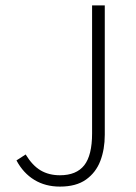

<svg xmlns="http://www.w3.org/2000/svg" viewBox="-20 -679 503 711"><path d="M202 12Q148 12 107 -13Q66 -38 41 -85L75 -107Q100 -66 130.5 -48Q161 -30 202 -30Q263 -30 292 -67Q321 -104 321 -185V-659H368V-180Q368 -126 351.5 -83Q335 -40 298.5 -14Q262 12 202 12Z"/></svg>

Font: Mada Light
Style: Regular
Weight: 300
Designer: Khaled Hosny
Version: Version 1.5